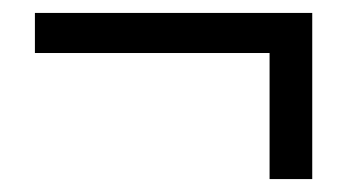

<svg xmlns="http://www.w3.org/2000/svg" viewBox="-20 -381 537 297"><path d="M397 -104V-299H34V-361H463V-104Z"/></svg>

Font: Pinyin1712
Style: Regular
Weight: 400
Version: Version 1